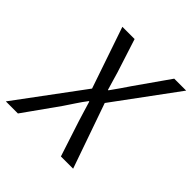

<svg xmlns="http://www.w3.org/2000/svg" viewBox="-211 -794 932 932"><g transform="rotate(45 255.0 -328.0)"><path d="M-36 0 216 -340 108 -656H192L248 -482Q255 -459 261 -437.5Q267 -416 275 -390H278Q295 -414 312 -438Q329 -462 344 -485L464 -656H546L309 -334L426 0H342L282 -184Q274 -209 266.5 -234.5Q259 -260 251 -286H248Q228 -260 210 -232.5Q192 -205 175 -180L47 0Z"/></g></svg>

Font: TypoPRO Source Sans Pro
Style: Italic
Weight: 400
Italic angle: -11°
Designer: Paul D. Hunt
Foundry: Adobe Systems Incorporated
Version: Version 1.075;PS 2.000;hotconv 1.0.86;makeotf.lib2.5.63406